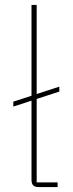

<svg xmlns="http://www.w3.org/2000/svg" viewBox="-20 -760 297 780"><path d="M214 -19H129V-358L221 -388V-408L129 -378V-740H108V-371L34 -347V-327L108 -351V-29C108 -9 117 0 137 0H214Z"/></svg>

Font: IBM Plex Sans Thai Looped Thin
Style: Regular
Weight: 100
Designer: Mike Abbink, Paul van der Laan, Pieter van Rosmalen, Ben Mitchell, Mark Frömberg
Foundry: Bold Monday
Version: Version 1.1